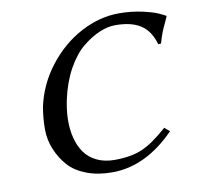

<svg xmlns="http://www.w3.org/2000/svg" viewBox="-76 -736 847 825"><g transform="rotate(-10 347.5 -324.0)"><path d="M495.1 -658.2Q549.3 -658.2 598.9 -647Q648.4 -635.7 670.9 -624L693.4 -612.8L694.8 -609.9Q690.9 -600.6 683.6 -585Q676.3 -569.3 673.6 -563.7Q670.9 -558.1 666.5 -546.6Q662.1 -535.2 658.7 -524.7Q655.3 -514.2 650.9 -499L638.7 -498Q621.6 -558.1 580.8 -584.5Q540 -610.8 470.7 -610.8Q438 -610.8 401.4 -595.5Q364.7 -580.1 326.9 -549.3Q289.1 -518.6 257.8 -462.4Q226.6 -406.2 210.9 -334Q201.2 -289.1 200.2 -247.3Q199.2 -205.6 208.5 -167.7Q217.8 -129.9 237.1 -102.1Q256.3 -74.2 290 -57.6Q323.7 -41 368.7 -41Q439 -41 487.8 -61.5Q536.6 -82 601.6 -140.1L623.5 -121.1Q495.6 9.8 349.1 9.8Q286.6 9.8 237.8 -8.8Q189 -27.3 160.2 -59.3Q131.3 -91.3 113.5 -133.5Q95.7 -175.8 95.7 -222.9Q95.7 -270 104 -318.8Q124.5 -414.6 185.5 -493.2Q246.6 -571.8 328.6 -615Q410.6 -658.2 495.1 -658.2Z"/></g></svg>

Font: Linux Biolinum O
Style: Italic
Weight: 400
Italic angle: -12°
Designer: Philipp H. Poll
Foundry: Philipp H. Poll
Version: Version 1.1.3